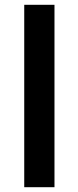

<svg xmlns="http://www.w3.org/2000/svg" viewBox="-20 -780 327 800"><path d="M207 0H81V-760H207Z"/></svg>

Font: Noto Sans SemiBold
Style: Regular
Weight: 600
Designer: Monotype Design Team
Foundry: Monotype Imaging Inc.
Version: Version 2.007